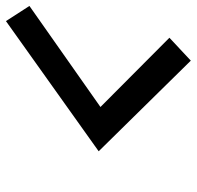

<svg xmlns="http://www.w3.org/2000/svg" viewBox="-28 -672 662 646"><g transform="rotate(-90 303.0 -349.0)"><path d="M266 -342 499 -110 422 -38 117 -348 555 -660 606 -581Z"/></g></svg>

Font: Red Hat Mono SemiBold
Style: Italic
Weight: 600
Italic angle: -12°
Monospace: yes
Designer: Pentagram, MCKL
Foundry: MCKL
Version: Version 1.030